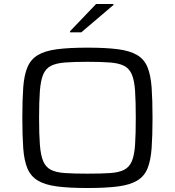

<svg xmlns="http://www.w3.org/2000/svg" viewBox="-20 -935 877 963"><path d="M419 8Q326 8 265.5 0Q205 -8 169.5 -29.5Q134 -51 117.5 -90.5Q101 -130 96.5 -192Q92 -254 92 -344Q92 -434 96.5 -496Q101 -558 117.5 -597.5Q134 -637 169.5 -658.5Q205 -680 265.5 -688Q326 -696 419 -696Q512 -696 572.5 -688Q633 -680 668.5 -658.5Q704 -637 720 -597.5Q736 -558 740.5 -496Q745 -434 745 -344Q745 -254 740.5 -192Q736 -130 720 -90.5Q704 -51 668.5 -29.5Q633 -8 572.5 0Q512 8 419 8ZM419 -64Q488 -64 532.5 -67Q577 -70 603 -83.5Q629 -97 641.5 -127Q654 -157 657.5 -209.5Q661 -262 661 -344Q661 -426 657.5 -478.5Q654 -531 641.5 -561Q629 -591 603 -604.5Q577 -618 532.5 -621.5Q488 -625 419 -625Q351 -625 306 -621.5Q261 -618 235 -604.5Q209 -591 196.5 -561Q184 -531 180 -478.5Q176 -426 176 -344Q176 -262 180 -209.5Q184 -157 196.5 -127Q209 -97 235 -83.5Q261 -70 306 -67Q351 -64 419 -64ZM331 -773V-778L462 -915H549V-910L388 -773Z"/></svg>

Font: Saira Expanded
Style: Regular
Weight: 400
Width: 7
Designer: Hector Gatti with collaboration of the Omnibus-Type team
Foundry: Omnibus-Type
Version: Version 1.100; ttfautohint (v1.8.3)